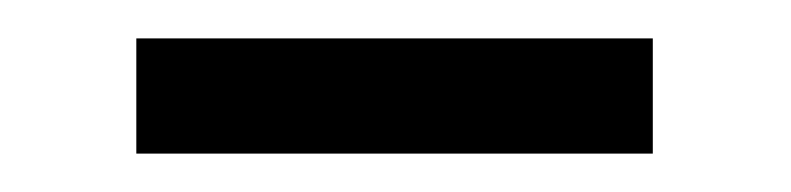

<svg xmlns="http://www.w3.org/2000/svg" viewBox="-20 -355 412 100"><path d="M320 -335V-275H51V-335Z"/></svg>

Font: Yaldevi
Style: Regular
Weight: 400
Designer: Sol Matas, Rajitha Manaperi, Kosala Senevirathne
Foundry: Mooniak
Version: Version 1.100